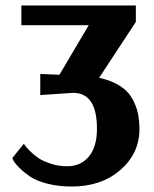

<svg xmlns="http://www.w3.org/2000/svg" viewBox="-20 -670 564 701"><path d="M342 -386Q387 -376 417 -357Q447 -338 462 -311.5Q477 -285 483 -258.5Q489 -232 489 -198Q489 -110 419.5 -49.5Q350 11 242 11Q193 11 152.5 0.5Q112 -10 89.5 -25.5Q67 -41 51.5 -56.5Q36 -72 30 -82L25 -93L67 -145Q69 -142 73 -136.5Q77 -131 91.5 -116.5Q106 -102 122.5 -91.5Q139 -81 166.5 -72Q194 -63 225 -63Q275 -63 304.5 -98.5Q334 -134 334 -200Q334 -331 247 -331L127 -323V-400L197 -397L304 -578H58V-650H476V-590Z"/></svg>

Font: Arsenal
Style: Bold
Weight: 700
Designer: Andrij Shevchenko
Foundry: Stairsfor
Version: Version 2.001;PS 002.001;hotconv 1.0.88;makeotf.lib2.5.64775